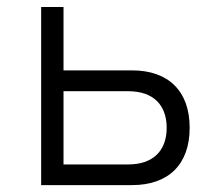

<svg xmlns="http://www.w3.org/2000/svg" viewBox="-20 -538 626 558"><path d="M99.6 0H363.3C470.2 0 531.2 -60.5 531.2 -166.5C531.2 -272.9 470.2 -333.5 363.3 -333.5H164.6V-517.6H99.6ZM164.6 -60.1V-272.9H353C423.8 -272.9 464.4 -234.4 464.4 -166.5C464.4 -99.1 423.8 -60.1 353 -60.1Z"/></svg>

Font: Cascadia Code Light
Style: Regular
Weight: 300
Monospace: yes
Designer: Aaron Bell
Foundry: Saja Typeworks
Version: Version 2404.023